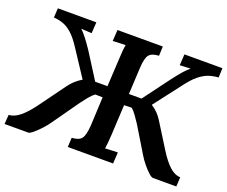

<svg xmlns="http://www.w3.org/2000/svg" viewBox="-126 -880 1253 1059"><g transform="rotate(20 500.0 -350.0)"><path d="M-12 0 -8 -55Q25 -56 59 -84.5Q93 -113 131 -166L236 -310Q265 -351 309 -377L207 -532Q177 -578 150.5 -601.5Q124 -625 98 -634Q72 -643 43 -645L46 -700H272L268 -635Q256 -636 238.5 -636.5Q221 -637 206 -638Q220 -626 240 -600Q260 -574 281 -543L378 -390H450L459 -553Q460 -578 462 -601Q464 -624 467 -637Q450 -637 427.5 -636Q405 -635 392 -634L396 -700H662L660 -645Q618 -643 602.5 -623.5Q587 -604 584 -546L576 -390H650L764 -543Q796 -585 814 -605Q832 -625 848 -638Q833 -637 815 -636.5Q797 -636 785 -635L789 -700H1012L1010 -645Q980 -643 953 -634Q926 -625 897 -601.5Q868 -578 834 -532L715 -377Q737 -363 752.5 -347Q768 -331 781 -310L871 -166Q904 -113 935 -84.5Q966 -56 999 -55L996 0H859Q850 0 833 -15.5Q816 -31 797 -54Q778 -77 764 -101L673 -251Q659 -271 645.5 -291Q632 -311 616 -324L572 -323L563 -149Q560 -92 555 -63Q572 -64 594 -65Q616 -66 629 -66L625 0H359L362 -55Q403 -57 418.5 -76.5Q434 -96 438 -154L446 -323L403 -324Q385 -311 369 -291Q353 -271 338 -251L232 -101Q216 -77 194.5 -54Q173 -31 154.5 -15.5Q136 0 127 0Z"/></g></svg>

Font: Lora SemiBold
Style: Italic
Weight: 600
Italic angle: -3°
Designer: Olga Karpushina, Alexei Vanyashin (Cyrillic)
Foundry: Cyreal
Version: Version 3.011; ttfautohint (v1.8.4.7-5d5b)